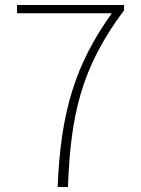

<svg xmlns="http://www.w3.org/2000/svg" viewBox="-20 -746 561 766"><path d="M210 0H251C262 -284 302 -474 475 -705V-726H48V-693H426C280 -489 222 -299 210 0Z"/></svg>

Font: Noto Sans T Chinese Thin
Style: Regular
Weight: 100
Designer: Ryoko NISHIZUKA (kana & ideographs); Paul D. Hunt (Latin, Greek & Cyrillic); Wenlong ZHANG (bopomofo); Sandoll Communica
Foundry: Adobe Systems Incorporated
Version: Version 1.000;PS 1;hotconv 1.0.78;makeotf.lib2.5.61930